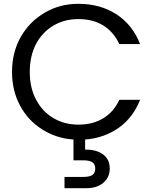

<svg xmlns="http://www.w3.org/2000/svg" viewBox="-20 -726 812 1006"><path d="M391 -73C391 -73 391 -73 391 -73C342 -73 299 -84 260 -107C221 -130 191 -162 169 -204C147 -245 136 -294 136 -349C136 -349 136 -349 136 -349C136 -405 147 -454 169 -496C191 -537 221 -569 260 -592C299 -615 342 -626 391 -626C391 -626 391 -626 391 -626C442 -626 485 -615 522 -592C558 -569 586 -537 605 -495C605 -495 714 -495 714 -495C714 -495 714 -495 714 -495C688 -562 647 -614 590 -651C533 -688 467 -706 391 -706C391 -706 391 -706 391 -706C326 -706 268 -691 215 -660C162 -629 120 -587 89 -533C58 -478 43 -417 43 -349C43 -349 43 -349 43 -349C43 -284 57 -225 85 -173C113 -120 152 -79 201 -48C250 -17 304 1 365 5C365 5 365 114 365 114C365 114 415 114 415 114C415 114 415 114 415 114C437 114 453 117 464 124C474 131 479 142 479 157C479 157 479 157 479 157C479 173 474 184 464 191C453 198 437 201 415 201C415 201 318 201 318 201C318 201 318 260 318 260C318 260 433 260 433 260C433 260 433 260 433 260C469 260 498 251 521 232C544 213 555 188 555 157C555 157 555 157 555 157C555 125 543 100 520 83C497 66 465 57 426 58C426 58 426 5 426 5C426 5 426 5 426 5C493 0 552 -21 603 -57C653 -93 690 -142 714 -203C714 -203 605 -203 605 -203C605 -203 605 -203 605 -203C586 -161 558 -129 522 -107C485 -84 442 -73 391 -73Z"/></svg>

Font: Girnar Poppins
Style: Regular
Weight: 500
Designer: Ninad Kale (Devanagari), Jonny Pinhorn (Latin)
Foundry: Indian Type Foundry
Version: ""